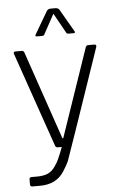

<svg xmlns="http://www.w3.org/2000/svg" viewBox="-58 -743 575 935"><g transform="rotate(-5 229.5 -275.5)"><path d="M327 -574H303Q293 -574 291 -580L237 -677L184 -580Q182 -574 171 -574H148Q136 -574 143 -585L207 -694Q213 -703 226 -703H248Q262 -703 268 -694L331 -585Q338 -574 327 -574ZM99 152H62Q51 152 51 141V117Q51 106 62 106H89Q119 106 140 97.5Q161 89 177 66Q193 43 198 30Q212 -1 221 -27H202Q191 -27 188 -39L29 -498Q25 -510 37 -510H68Q78 -510 81 -498L228 -69H232L379 -498Q382 -510 392 -510H422Q434 -510 431 -498Q252 26 244.5 44Q237 62 217 93Q179 152 99 152Z"/></g></svg>

Font: Rajdhani
Style: Regular
Weight: 400
Designer: Satya Rajpurohit, Jyotish Sonowal
Foundry: Indian Type Foundry
Version: Version 1.201;PS 1.0;hotconv 1.0.78;makeotf.lib2.5.61930; tt